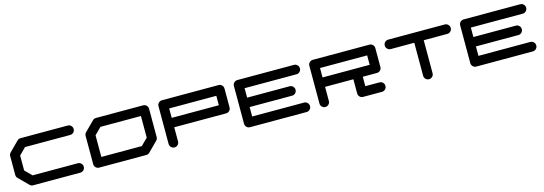

<svg xmlns="http://www.w3.org/2000/svg" viewBox="19 -1749 7899 2788"><g transform="rotate(-15 3968.5 -354.5)"><path d="M992.2 -141.6Q1021.5 -141.6 1042.2 -120.8Q1063 -100.1 1063 -70.8Q1063 -41.5 1042.2 -20.8Q1021.5 0 992.2 0H283.2Q253.9 0 233.4 -21L91.8 -162.6Q70.8 -183.1 70.8 -212.4V-496.1Q70.8 -525.4 91.8 -546.4L233.4 -688Q253.9 -708.5 283.2 -708.5H992.2Q1021.5 -708.5 1042.2 -687.7Q1063 -667 1063 -637.7Q1063 -608.4 1042.2 -587.6Q1021.5 -566.9 992.2 -566.9H313L212.4 -466.8V-242.2L313 -141.6Z M2055.2 -241.7V-566.9H1446.8L1346.2 -466.8V-141.6H1954.6ZM2126 -708.5Q2155.3 -708.5 2176 -687.7Q2196.8 -667 2196.8 -637.7V-212.4Q2196.8 -183.1 2175.8 -162.6L2034.2 -20.5Q2013.7 0 1983.9 0H1275.4Q1246.1 0 1225.3 -20.8Q1204.6 -41.5 1204.6 -70.8V-496.1Q1204.6 -525.4 1225.6 -545.9L1367.2 -688Q1387.7 -708.5 1417 -708.5Z M3188.5 -425.3V-566.9H2480V-425.3ZM3330.6 -354.5Q3330.6 -325.2 3309.8 -304.4Q3289.1 -283.7 3259.3 -283.7H2480V-70.8Q2480 -41.5 2459.2 -20.8Q2438.5 0 2409.2 0Q2379.9 0 2359.1 -20.8Q2338.4 -41.5 2338.4 -70.8V-638.2Q2338.4 -667.5 2359.1 -688.2Q2379.9 -709 2409.2 -709H3259.3Q3289.1 -709 3309.8 -688.2Q3330.6 -667.5 3330.6 -638.2Z M4393.6 -142.1Q4422.9 -142.1 4443.6 -121.3Q4464.4 -100.6 4464.4 -71.3Q4464.4 -42 4443.6 -21Q4422.9 0 4393.6 0H3543Q3513.7 0 3492.9 -21Q3472.2 -42 3472.2 -71.3V-638.2Q3472.2 -667.5 3492.9 -688.2Q3513.7 -709 3543 -709H4393.6Q4422.9 -709 4443.6 -688.2Q4464.4 -667.5 4464.4 -638.2Q4464.4 -608.9 4443.6 -588.1Q4422.9 -567.4 4393.6 -567.4H3613.8V-425.3H4252Q4281.2 -425.3 4302 -404.5Q4322.8 -383.8 4322.8 -354.5Q4322.8 -325.2 4302 -304.4Q4281.2 -283.7 4252 -283.7H3613.8V-142.1Z M5456.1 -425.3V-566.9H4747.6V-425.3ZM5526.9 -709Q5556.6 -709 5577.4 -688.2Q5598.1 -667.5 5598.1 -638.2V-354.5Q5598.1 -325.2 5577.4 -304.4Q5556.6 -283.7 5526.9 -283.7H5314.5V-142.1H5526.9Q5556.6 -142.1 5577.4 -121.3Q5598.1 -100.6 5598.1 -70.8Q5598.1 -41.5 5577.4 -20.8Q5556.6 0 5526.9 0H5243.7Q5214.4 0 5193.6 -20.8Q5172.9 -41.5 5172.9 -70.8V-283.7H4747.6V-70.8Q4747.6 -41.5 4726.8 -20.8Q4706.1 0 4676.8 0Q4647.5 0 4626.7 -20.8Q4606 -41.5 4606 -70.8V-638.2Q4606 -667.5 4626.7 -688.2Q4647.5 -709 4676.8 -709Z M6660.6 -709Q6689.9 -709 6710.9 -688.2Q6731.9 -667.5 6731.9 -638.2Q6731.9 -608.4 6710.9 -587.6Q6689.9 -566.9 6660.6 -566.9H6306.6V-70.8Q6306.6 -41.5 6285.9 -20.8Q6265.1 0 6235.8 0Q6206.1 0 6185.3 -20.8Q6164.6 -41.5 6164.6 -70.8V-566.9H5810.5Q5781.2 -566.9 5760.5 -587.6Q5739.7 -608.4 5739.7 -638.2Q5739.7 -667.5 5760.5 -688.2Q5781.2 -709 5810.5 -709Z M7794.9 -142.1Q7824.2 -142.1 7845 -121.3Q7865.7 -100.6 7865.7 -71.3Q7865.7 -42 7845 -21Q7824.2 0 7794.9 0H6944.3Q6915 0 6894.3 -21Q6873.5 -42 6873.5 -71.3V-638.2Q6873.5 -667.5 6894.3 -688.2Q6915 -709 6944.3 -709H7794.9Q7824.2 -709 7845 -688.2Q7865.7 -667.5 7865.7 -638.2Q7865.7 -608.9 7845 -588.1Q7824.2 -567.4 7794.9 -567.4H7015.1V-425.3H7653.3Q7682.6 -425.3 7703.4 -404.5Q7724.1 -383.8 7724.1 -354.5Q7724.1 -325.2 7703.4 -304.4Q7682.6 -283.7 7653.3 -283.7H7015.1V-142.1Z"/></g></svg>

Font: Robtronika
Style: Regular
Weight: 400
Designer: GGBot
Version: 1.00